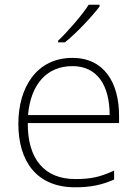

<svg xmlns="http://www.w3.org/2000/svg" viewBox="-20 -786 585 816"><path d="M403 -758V-766H357C330 -723 269 -653 227 -613V-606H256C308 -648 370 -715 403 -758ZM288 -540C136 -540 58 -415 58 -260C58 -100 136 10 299 10C365 10 413 0 465 -23V-61C404 -33 365 -25 300 -25C169 -25 97 -110 98 -263H486V-294C486 -434 423 -540 288 -540ZM288 -505C395 -505 446 -421 446 -297H99C111 -432 182 -505 288 -505Z"/></svg>

Font: Noto Sans Myanmar ExtraLight
Style: Regular
Weight: 200
Designer: Monotype Design Team
Foundry: Monotype Imaging Inc.
Version: Version 2.107